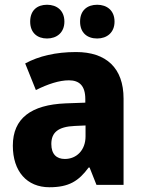

<svg xmlns="http://www.w3.org/2000/svg" viewBox="-20 -778 601 808"><path d="M107 -687C107 -640 137 -616 178 -616C219 -616 251 -641 251 -687C251 -734 219 -758 178 -758C137 -758 107 -735 107 -687ZM317 -687C317 -640 347 -616 389 -616C430 -616 462 -641 462 -687C462 -734 430 -758 389 -758C348 -758 317 -735 317 -687ZM300 -559C215 -559 143 -542 86 -511L131 -399C181 -424 229 -440 270 -440C314 -440 339 -417 339 -361V-346L256 -343C111 -337 34 -280 34 -165C34 -57 93 10 188 10C270 10 311 -16 353 -73H357L386 0H500V-363C500 -492 427 -559 300 -559ZM295 -248 340 -250V-204C340 -146 302 -109 253 -109C218 -109 196 -129 196 -172C196 -220 224 -245 295 -248Z"/></svg>

Font: Noto Sans Thai Looped SemiCondensed ExtraBold
Style: Regular
Weight: 800
Width: 4
Designer: Sasikarn Vongin, Ben Mitchell
Foundry: The Fontpad Ltd
Version: Version 1.001